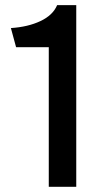

<svg xmlns="http://www.w3.org/2000/svg" viewBox="-20 -720 377 740"><path d="M273.9 0H168V-538.1H42L22 -611.8Q88.4 -616.2 136.2 -638.9Q184.1 -661.6 200.2 -700.2H273.9Z"/></svg>

Font: BaseOne
Style: Regular
Weight: 400
Designer: Domenico Catapano
Foundry: Design by Basse
Version: Version 1.000;PS 001.001;hotconv 1.0.56